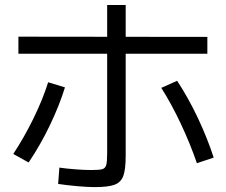

<svg xmlns="http://www.w3.org/2000/svg" viewBox="-20 -766 904 769"><path d="M212.9 -29.3 217.8 -94.7Q244.1 -90.8 281.2 -87.9Q318.4 -85 344.7 -85Q377.9 -85 389.6 -88.4Q401.4 -91.8 405.3 -104.5Q409.2 -117.2 409.2 -151.4V-746.1H483.4V-143.6Q483.4 -87.9 474.1 -62Q464.8 -36.1 439.5 -26.4Q414.1 -16.6 359.4 -16.6Q330.1 -16.6 287.6 -20.5Q245.1 -24.4 212.9 -29.3ZM172.9 -436.5 240.2 -416Q217.8 -343.8 180.2 -265.1Q142.6 -186.5 94.7 -115.2L33.2 -149.4Q78.1 -217.8 114.7 -293Q151.4 -368.2 172.9 -436.5ZM626 -414.1 689.5 -442.4Q734.4 -374 772.5 -293.5Q810.5 -212.9 835.9 -134.8L768.6 -112.3Q742.2 -189.5 704.6 -269.5Q667 -349.6 626 -414.1ZM53.7 -619.1 810.5 -618.2V-550.8H53.7Z"/></svg>

Font: Pretendard GOV Variable
Style: Regular
Weight: 400
Designer: Base glyphs from Inter by Rasmus Andersson; Hangul glyphs from Noto Sans CJK(Source Han Sans) by Jang Soo-young and Kang
Foundry: Kil Hyung-jin
Version: Version 1.307;Glyphs 3.2 (3192)